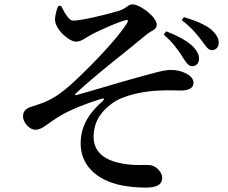

<svg xmlns="http://www.w3.org/2000/svg" viewBox="-20 -797 1040 876"><path d="M811 -540C827 -515 838 -496 855 -495C874 -494 887 -507 888 -527C889 -547 879 -567 856 -589C829 -613 787 -636 738 -654L727 -639C772 -600 792 -569 811 -540ZM899 -613C918 -589 928 -569 946 -568C963 -568 977 -580 978 -599C979 -622 967 -641 944 -662C916 -685 870 -704 819 -719L809 -705C856 -670 880 -638 899 -613ZM313 -703C346 -702 462 -729 524 -748C560 -760 563 -777 585 -777C619 -777 695 -720 695 -684C695 -660 670 -658 648 -639C558 -563 432 -469 325 -370C321 -366 323 -362 328 -363C408 -385 541 -426 609 -444C681 -463 724 -478 762 -478C804 -478 863 -456 863 -419C863 -398 846 -384 805 -384C781 -384 751 -386 710 -384C641 -382 543 -364 491 -325C448 -293 407 -249 407 -171C408 -100 462 -63 543 -50C597 -40 642 -47 669 -43C692 -39 720 -12 720 14C720 47 693 59 642 59C600 59 546 53 511 43C419 18 348 -43 348 -143C348 -235 402 -295 448 -335C458 -345 456 -350 442 -346C378 -327 301 -296 257 -270C194 -233 174 -205 141 -205C115 -205 85 -238 85 -265C85 -285 93 -298 114 -307C138 -315 176 -326 203 -340C247 -361 294 -400 345 -450C398 -500 516 -621 558 -689C569 -706 563 -709 546 -703C505 -691 441 -661 402 -642C368 -624 353 -607 326 -607C298 -607 231 -660 231 -709C231 -725 238 -752 245 -769L258 -771C274 -741 293 -703 313 -703Z"/></svg>

Font: Noto Serif CJK HK SemiBold
Style: Regular
Weight: 600
Designer: Ryoko NISHIZUKA 西塚涼子 (kana & ideographs); Frank Grießhammer (Latin, Greek & Cyrillic); Wenlong ZHANG 张文龙 (bopomofo); San
Foundry: Adobe
Version: Version 2.001;hotconv 1.1.0;makeotfexe 2.6.0